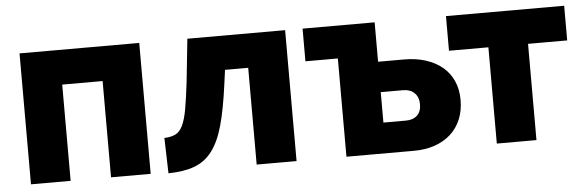

<svg xmlns="http://www.w3.org/2000/svg" viewBox="-40 -644 2336 767"><g transform="rotate(-5 1127.5 -260.5)"><path d="M537 0H378V-386H216V0H57V-525H537Z M604 -138Q631 -139 648.5 -147.5Q666 -156 677.5 -179.5Q689 -203 696.5 -244.5Q704 -286 712 -354L730 -525H1122V0H962V-388H869L861 -329Q848 -232 830.5 -168.5Q813 -105 784.5 -67Q756 -29 713.5 -13Q671 3 608 4Z M1481 -367H1586Q1633 -367 1672 -354.5Q1711 -342 1738.5 -319Q1766 -296 1781 -262.5Q1796 -229 1796 -187Q1796 -143 1781.5 -108.5Q1767 -74 1740.5 -50Q1714 -26 1676.5 -13Q1639 0 1593 0H1322V-394H1192V-525H1481ZM1571 -123Q1600 -123 1616.5 -138.5Q1633 -154 1633 -183Q1633 -212 1616 -228.5Q1599 -245 1571 -245H1481V-123Z M2084 0H1925V-386H1767V-525H2241V-386H2084Z"/></g></svg>

Font: Oxford Sans
Style: Regular
Weight: 800
Designer: Matt McInerney, Pablo Impallari, Rodrigo Fuenzalida
Foundry: Matt McInerney, Pablo Impallari, Rodrigo Fuenzalida
Version: Version 3.000g; ttfautohint (v1.5) -l 8 -r 28 -G 28 -x 14 -D